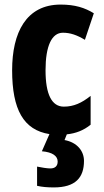

<svg xmlns="http://www.w3.org/2000/svg" viewBox="-20 -630 454 839"><path d="M347 73C347 30 317 -8 262 -18L272 -43C311 -47 345 -60 376 -85V-211C337 -180 302 -164 259 -164C206 -164 179 -218 179 -323C179 -429 206 -487 255 -487C287 -487 316 -477 351 -456L390 -572C351 -596 308 -610 245 -610C94 -610 33 -487 33 -323C33 -151 83 -62 196 -44L163 31C210 35 232 52 232 76C232 97 219 106 200 106C185 106 162 102 142 98V182C164 187 187 189 215 189C310 189 347 146 347 73Z"/></svg>

Font: Noto Sans Tamil UI ExtraCondensed ExtraBold
Style: Regular
Weight: 800
Width: 2
Designer: Jelle Bosma - Monotype Design Team
Foundry: Monotype Imaging Inc.
Version: Version 2.004